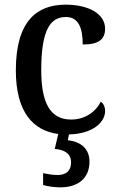

<svg xmlns="http://www.w3.org/2000/svg" viewBox="-20 -567 507 824"><path d="M239 237C316 237 364 197 364 127C364 73 329 41 271 35L276 10C384 7 431 -46 431 -90C431 -109 424 -122 413 -131C391 -88 347 -54 285 -54C195 -54 157 -126 157 -266C157 -443 198 -494 263 -494C320 -494 335 -441 335 -376C405 -376 431 -399 431 -444C431 -509 358 -547 262 -547C141 -547 48 -480 48 -265C48 -86 122 -6 230 8L215 72C256 76 285 91 285 130C285 167 263 184 227 184C210 184 187 181 165 176V227C187 234 220 237 239 237Z"/></svg>

Font: Noto Serif SemiCondensed Medium
Style: Regular
Weight: 500
Width: 4
Designer: Monotype Design Team
Foundry: Monotype Imaging Inc.
Version: Version 2.014